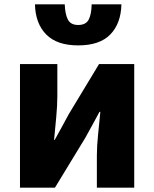

<svg xmlns="http://www.w3.org/2000/svg" viewBox="-20 -864 710 884"><path d="M72 0V-569H244V-421Q244 -379 239 -325.5Q234 -272 229 -220H232Q246 -246 265 -280Q284 -314 297 -339L436 -569H598V0H426V-148Q426 -190 431.5 -243.5Q437 -297 442 -349H438Q424 -324 405.5 -289Q387 -254 373 -230L233 0ZM340 -655Q242 -655 192.5 -705.5Q143 -756 141 -844H278Q280 -797 293 -773Q306 -749 340 -749Q375 -749 388 -773Q401 -797 402 -844H539Q537 -756 488 -705.5Q439 -655 340 -655Z"/></svg>

Font: Source Han Sans CN Heavy
Style: Regular
Weight: 900
Designer: Ryoko NISHIZUKA 西塚涼子 (kana, bopomofo & ideographs); Paul D. Hunt (Latin, Greek & Cyrillic); Sandoll Communications 산돌커뮤니
Foundry: Adobe
Version: Version 2.000;hotconv 1.0.107;makeotfexe 2.5.65593